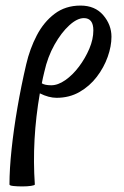

<svg xmlns="http://www.w3.org/2000/svg" viewBox="-20 -445 444 689"><path d="M14 217Q14 162 21.5 91Q29 20 42.5 -58.5Q56 -137 74 -214Q87 -270 112 -318Q137 -366 176 -395.5Q215 -425 269 -425Q321 -425 350.5 -390.5Q380 -356 380 -313Q380 -279 366.5 -241Q353 -203 327.5 -169.5Q302 -136 265.5 -115Q229 -94 183 -94Q155 -94 123 -110Q94 57 105 217Q105 220 91.5 222Q78 224 60 224Q42 224 28 222.5Q14 221 14 217ZM139 -187Q134 -167 130 -146Q141 -139 164 -139Q188 -139 214.5 -157.5Q241 -176 263.5 -206Q286 -236 300.5 -270Q315 -304 315 -336Q315 -380 281 -380Q257 -380 228.5 -354Q200 -328 175.5 -284.5Q151 -241 139 -187Z"/></svg>

Font: Junicode Two Beta Condensed Medium
Style: Italic
Weight: 500
Width: 3
Italic angle: -9°
Version: Version 1.053; ttfautohint (v1.8.4)